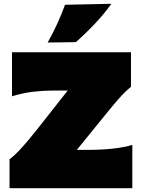

<svg xmlns="http://www.w3.org/2000/svg" viewBox="-20 -987 744 1007"><path d="M30 0V-152Q51.5 -167 78.5 -195.5Q105.5 -224 132.8 -257Q160 -290 183 -319L335 -512H254Q207 -512 153.5 -505.8Q100 -499.5 43 -482V-713H667V-532Q633.5 -504.5 600.5 -466.5Q567.5 -428.5 535 -388L383 -201H452Q485 -201 525.2 -203.5Q565.5 -206 604.8 -211.8Q644 -217.5 674 -227V0ZM230 -764Q258 -813.5 280.5 -863Q303 -912.5 321 -962L564 -967Q526.5 -914.5 479 -864Q431.5 -813.5 378 -766Z"/></svg>

Font: Commissioner Flair Black
Style: Regular
Weight: 900
Designer: Kostas Bartsokas
Foundry: Kostas Bartsokas
Version: Version 1.000; ttfautohint (v1.8.3)